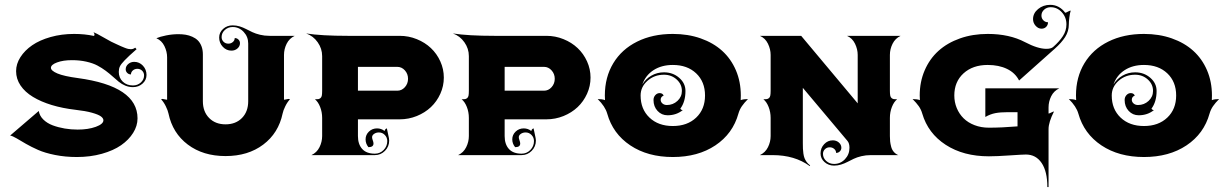

<svg xmlns="http://www.w3.org/2000/svg" viewBox="-20 -635 5020 786"><path d="M21.5 -80.1 138.7 -180.7Q141.8 -161.1 157.2 -145.9Q172.6 -130.6 195.7 -121.9Q218.8 -113.3 244.8 -108.9Q270.8 -104.5 297.9 -104.5Q340.8 -104.5 372.1 -115.8Q403.3 -127.2 403.3 -142.6Q403.3 -150.9 393.2 -158.4Q383.1 -166 356.6 -173.5Q330.1 -180.9 289.1 -185.5Q235.8 -191.7 191.8 -205.1Q147.7 -218.5 115 -238.3Q82.3 -258.1 64.1 -285Q45.9 -312 45.9 -343.8Q45.9 -373.3 63.5 -400.9Q81.1 -428.5 111.6 -449.6Q142.1 -470.7 187 -483.4Q231.9 -496.1 283.2 -496.1Q326.9 -496.1 363.8 -488Q366.9 -488.8 366.9 -492.4Q366.9 -497.6 362.8 -503.2Q375.5 -498.3 402.1 -482.8Q428.7 -467.3 435.1 -464.4Q441.9 -461.2 455.9 -454.6Q470 -448 475.6 -445.6Q481.2 -443.1 490.1 -439.6Q499 -436 504.8 -434.8Q510.5 -433.6 515.6 -433.6Q525.6 -433.6 533.4 -439.9L539.1 -433.6Q505.6 -404.3 490.5 -388.4Q475.3 -372.6 470.8 -363Q466.3 -353.5 466.3 -340.6Q466.3 -316.7 482.4 -300.9Q498.5 -285.2 524.4 -285.2Q543.2 -285.2 556.5 -297.2Q569.8 -309.3 569.8 -326.4Q569.8 -337.6 561.9 -345.5Q554 -353.3 542.5 -353.3Q531.5 -353.3 523.8 -346.6Q516.1 -339.8 516.1 -330.3Q507.1 -330.3 500.9 -336.5Q494.6 -342.8 494.6 -351.3Q494.6 -364 504.9 -372.9Q515.1 -381.8 529.5 -381.8Q550.3 -381.8 565.1 -366.1Q579.8 -350.3 579.8 -328.1Q579.8 -307.4 563.6 -292.8Q547.4 -278.3 524.4 -278.3Q507.8 -278.3 493 -284.4Q478.3 -290.5 466.2 -300.3Q454.1 -310.1 441.3 -321.8Q428.5 -333.5 412.8 -345.2Q397.2 -356.9 378.8 -366.7Q360.4 -376.5 333.4 -382.6Q306.4 -388.7 274.4 -388.7Q238.3 -388.7 213.4 -379.4Q188.5 -370.1 188.5 -357.4Q188.5 -345.5 215.1 -334.2Q241.7 -323 298.8 -315.4Q543 -282.2 543 -150.4Q543 -119.6 525.1 -91.1Q507.3 -62.5 475.7 -40.5Q444.1 -18.6 396.9 -5.4Q349.6 7.8 294.9 7.8Q247.1 7.8 205.3 -0.6Q163.6 -9 135.7 -21.4Q107.9 -33.7 86.4 -46.1Q64.9 -58.6 48.2 -68.5Q31.5 -78.4 21.5 -80.1Z M620.1 -478.5Q635 -484.9 660.2 -490Q685.3 -495.1 710.4 -495.1Q726.3 -495.1 740.1 -492.8Q753.9 -490.5 767.2 -484.6Q780.5 -478.8 789.8 -469.6Q799.1 -460.4 804.8 -445.8Q810.5 -431.2 810.5 -412.1V-220.7Q810.5 -178 836.1 -152Q861.6 -126 903.3 -126Q945.1 -126 970.6 -152Q996.1 -178 996.1 -220.7V-457Q996.1 -484.6 977.4 -504.5Q958.7 -524.4 932.6 -524.4Q913.8 -524.4 900.5 -512.3Q887.2 -500.2 887.2 -483.2Q887.2 -471.9 895.1 -464.1Q903.1 -456.3 914.6 -456.3Q925.5 -456.3 933.2 -463Q940.9 -469.7 940.9 -479.2Q950 -479.2 956.2 -473Q962.4 -466.8 962.4 -458.3Q962.4 -445.6 952.1 -436.6Q941.9 -427.7 927.5 -427.7Q906.7 -427.7 892 -443.5Q877.2 -459.2 877.2 -481.4Q877.2 -502.2 893.4 -516.7Q909.7 -531.2 932.6 -531.2Q947.3 -531.2 961.3 -526.9Q975.3 -522.5 987.5 -516.1Q999.8 -509.8 1013.1 -503.4Q1026.4 -497.1 1044.6 -492.7Q1062.7 -488.3 1083.5 -488.3H1186.5Q1164.3 -477.8 1153.4 -455.8Q1142.6 -433.8 1142.6 -410.2V-226.6Q1145.8 -226.6 1152 -228.3Q1158.2 -230 1161.1 -230Q1164.1 -230 1167 -228.5Q1156.2 -217 1147.8 -199.8Q1139.4 -182.6 1137 -170.4Q1120.1 -90.1 1057.7 -43.1Q995.4 3.9 903.3 3.9Q811.3 3.9 748.9 -43.1Q686.5 -90.1 669.7 -170.4Q667.2 -182.6 658.8 -199.8Q650.4 -217 639.6 -228.5Q642.6 -230 645.5 -230Q648.4 -230 654.7 -228.3Q660.9 -226.6 664.1 -226.6V-400.4Q664.1 -423.6 653.1 -446.3Q642.1 -469 620.1 -478.5Z M1233.4 -498Q1296.4 -488.3 1403.3 -488.3H1616.2Q1652.8 -488.3 1686.3 -474.7Q1719.7 -461.2 1744 -438.2Q1768.3 -415.3 1782.6 -383.7Q1796.9 -352.1 1796.9 -317.4Q1796.9 -282.7 1782.6 -251.1Q1768.3 -219.5 1744 -196.5Q1719.7 -173.6 1686.3 -160Q1652.8 -146.5 1616.2 -146.5H1445.3V-78.1Q1445.3 -44.4 1462.8 -25.1Q1480.2 -5.9 1514.6 -5.9Q1535.6 -5.9 1550.5 -21Q1565.4 -36.1 1565.4 -57.6Q1565.4 -72 1555.4 -82.4Q1545.4 -92.8 1531.2 -92.8Q1519.8 -92.8 1511.5 -87Q1503.2 -81.3 1503.2 -73.2Q1503.2 -68.1 1506.1 -60.4Q1509 -52.7 1509 -47.6Q1509 -32.5 1488.3 -32.5Q1476.6 -46.6 1476.6 -64.5Q1476.6 -83 1490.2 -96.2Q1503.9 -109.4 1523.4 -109.4Q1541 -109.4 1554.4 -98.6Q1555.4 -102.8 1557.3 -105.2Q1559.1 -107.7 1563.7 -109.6Q1564.7 -102.5 1569 -84.7Q1573.2 -66.9 1573.2 -59.6Q1573.2 -34.9 1556 -17.5Q1538.8 0 1514.6 0H1254.9Q1277.1 -10.5 1288 -32.5Q1298.8 -54.4 1298.8 -78.1V-152.3Q1298.8 -176.3 1290.5 -197.3Q1282.2 -218.3 1269.3 -228.5Q1278.6 -228.5 1283.1 -229.2Q1287.6 -230 1291.9 -233.4Q1296.1 -236.8 1297.5 -243.9Q1298.8 -251 1298.8 -263.7V-405.3Q1298.8 -436 1280.6 -461.9Q1262.5 -487.8 1233.4 -498ZM1445.3 -263.7H1606.4Q1624.5 -263.7 1637.5 -278.1Q1650.4 -292.5 1650.4 -312.5Q1650.4 -332.5 1637.5 -346.9Q1624.5 -361.3 1606.4 -361.3H1445.3Z M1834 -498Q1897 -488.3 2003.9 -488.3H2216.8Q2253.4 -488.3 2286.9 -474.7Q2320.3 -461.2 2344.6 -438.2Q2368.9 -415.3 2383.2 -383.7Q2397.5 -352.1 2397.5 -317.4Q2397.5 -282.7 2383.2 -251.1Q2368.9 -219.5 2344.6 -196.5Q2320.3 -173.6 2286.9 -160Q2253.4 -146.5 2216.8 -146.5H2045.9V-78.1Q2045.9 -44.4 2063.4 -25.1Q2080.8 -5.9 2115.2 -5.9Q2136.2 -5.9 2151.1 -21Q2166 -36.1 2166 -57.6Q2166 -72 2156 -82.4Q2146 -92.8 2131.8 -92.8Q2120.4 -92.8 2112.1 -87Q2103.8 -81.3 2103.8 -73.2Q2103.8 -68.1 2106.7 -60.4Q2109.6 -52.7 2109.6 -47.6Q2109.6 -32.5 2088.9 -32.5Q2077.1 -46.6 2077.1 -64.5Q2077.1 -83 2090.8 -96.2Q2104.5 -109.4 2124 -109.4Q2141.6 -109.4 2155 -98.6Q2156 -102.8 2157.8 -105.2Q2159.7 -107.7 2164.3 -109.6Q2165.3 -102.5 2169.6 -84.7Q2173.8 -66.9 2173.8 -59.6Q2173.8 -34.9 2156.6 -17.5Q2139.4 0 2115.2 0H1855.5Q1877.7 -10.5 1888.5 -32.5Q1899.4 -54.4 1899.4 -78.1V-152.3Q1899.4 -176.3 1891.1 -197.3Q1882.8 -218.3 1869.9 -228.5Q1879.2 -228.5 1883.7 -229.2Q1888.2 -230 1892.5 -233.4Q1896.7 -236.8 1898.1 -243.9Q1899.4 -251 1899.4 -263.7V-405.3Q1899.4 -436 1881.2 -461.9Q1863 -487.8 1834 -498ZM2045.9 -263.7H2207Q2225.1 -263.7 2238 -278.1Q2251 -292.5 2251 -312.5Q2251 -332.5 2238 -346.9Q2225.1 -361.3 2207 -361.3H2045.9Z M2426.8 -229.5Q2445.1 -229.5 2456.8 -225.1Q2456.1 -234.4 2456.1 -244.1Q2456.1 -318.8 2490.6 -376.1Q2525.1 -433.3 2588.4 -464.7Q2651.6 -496.1 2734.4 -496.1Q2796.4 -496.1 2848.3 -477.9Q2900.1 -459.7 2936.3 -427Q2972.4 -394.3 2992.6 -347.3Q3012.7 -300.3 3012.7 -244.1Q3012.7 -231.2 3012.2 -225.1Q3023.9 -229.5 3042 -229.5Q3026.6 -214.1 3017.2 -200.4Q3007.8 -186.8 3002.9 -169.9Q2980 -87.6 2908.6 -39.9Q2837.2 7.8 2734.4 7.8Q2631.6 7.8 2560.2 -39.9Q2488.8 -87.6 2465.8 -169.9Q2457.5 -199.2 2426.8 -229.5ZM2602.5 -244.1Q2602.5 -188 2638.8 -153.6Q2675 -119.1 2734.4 -119.1Q2793.7 -119.1 2830 -153.6Q2866.2 -188 2866.2 -244.1Q2866.2 -300.3 2830 -334.7Q2793.7 -369.1 2734.4 -369.1Q2688.2 -369.1 2655.3 -347.8Q2622.3 -326.4 2609.6 -289.1Q2622.8 -311.8 2646.4 -325.3Q2669.9 -338.9 2698.2 -338.9Q2734.6 -338.9 2760.4 -316.5Q2786.1 -294.2 2786.1 -262.7Q2786.1 -218.3 2765.1 -190.2Q2768.8 -184.3 2775.1 -184.3Q2749 -163.1 2712.9 -163.1Q2688.5 -163.1 2671.9 -180.9Q2655.3 -198.7 2655.3 -225.6Q2655.3 -237.3 2662.7 -245.6Q2670.2 -253.9 2680.7 -253.9Q2687 -253.9 2691.7 -250.5Q2696.3 -247.1 2696.3 -242.2Q2691.4 -242.2 2688 -237.5Q2684.6 -232.9 2684.6 -226.6Q2684.6 -217.8 2691.9 -211.4Q2699.2 -205.1 2710 -205.1Q2735.1 -205.1 2753.3 -221.9Q2771.5 -238.8 2771.5 -262.7Q2771.5 -290.3 2750 -309.7Q2728.5 -329.1 2698.2 -329.1Q2658.7 -329.1 2630.6 -304.2Q2602.5 -279.3 2602.5 -244.1Z M3090.8 0Q3113 -10.5 3123.9 -32.5Q3134.8 -54.4 3134.8 -78.1V-152.3Q3134.8 -176.3 3126.5 -197.3Q3118.2 -218.3 3105.2 -228.5Q3114.5 -228.5 3119 -229.2Q3123.5 -230 3127.8 -233.4Q3132.1 -236.8 3133.4 -243.9Q3134.8 -251 3134.8 -263.7V-410.2Q3134.8 -433.3 3123.8 -456.1Q3112.8 -478.8 3090.8 -488.3H3259.8L3491.2 -211.9V-410.2Q3491.2 -433.3 3480.2 -456.1Q3469.2 -478.8 3447.3 -488.3H3667Q3644.8 -477.8 3633.9 -455.8Q3623 -433.8 3623 -410.2V-263.7Q3623 -251 3624.4 -243.9Q3625.7 -236.8 3630 -233.4Q3634.3 -230 3638.8 -229.2Q3643.3 -228.5 3652.6 -228.5Q3639.6 -218.3 3631.3 -197.3Q3623 -176.3 3623 -152.3V-78.1Q3623 -65.7 3624 -56.2Q3625 -46.6 3628.1 -34.7Q3631.1 -22.7 3638.5 -13.8Q3646 -4.9 3657.2 0H3544.9Q3524.4 0 3506.2 4.4Q3488 8.8 3474.9 15.1Q3461.7 21.5 3449.5 27.8Q3437.3 34.2 3423.2 38.6Q3409.2 43 3394.5 43Q3371.6 43 3355.3 28.4Q3339.1 13.9 3339.1 -6.8Q3339.1 -29.1 3353.9 -44.8Q3368.7 -60.5 3389.4 -60.5Q3403.8 -60.5 3414.1 -51.6Q3424.3 -42.7 3424.3 -30Q3424.3 -21.5 3418.1 -15.3Q3411.9 -9 3402.8 -9Q3402.8 -18.6 3395.1 -25.3Q3387.5 -32 3376.5 -32Q3365 -32 3357.1 -24.2Q3349.1 -16.4 3349.1 -5.1Q3349.1 12 3362.4 24Q3375.7 36.1 3394.5 36.1Q3420.7 36.1 3439.1 16.7Q3457.5 -2.7 3457.5 -30Q3457.5 -48.3 3449.5 -57.9L3266.6 -275.4V-48.8Q3266.6 -35.2 3267 -26.4Q3267.3 -17.6 3268.9 -6.3Q3270.5 4.9 3273.6 12.6Q3276.6 20.3 3282.3 28.2Q3288.1 36.1 3296.4 42L3294.9 44.9Q3233.4 0 3143.1 0Z M3715.8 -229.5Q3734.1 -229.5 3745.8 -225.1Q3745.1 -234.4 3745.1 -244.1Q3745.1 -300 3765.4 -347Q3785.6 -394 3821.9 -426.8Q3858.2 -459.5 3910 -477.8Q3961.9 -496.1 4023.4 -496.1Q4112.3 -496.1 4176.3 -462.4Q4228.3 -435.1 4263.4 -435.1Q4282.5 -435.1 4291 -442.4Q4316.7 -464.8 4331.2 -487.2Q4345.7 -509.5 4345.7 -535.2Q4345.7 -564.2 4326.8 -584.8Q4307.9 -605.5 4281.2 -605.5Q4265.6 -605.5 4254.5 -595.5Q4243.4 -585.4 4243.4 -571.3Q4243.4 -559.8 4251.2 -551.9Q4259 -543.9 4270.3 -543.9Q4270.3 -532.7 4262.8 -525.1Q4255.4 -517.6 4243.7 -517.6Q4230.2 -517.6 4219.6 -529.4Q4209 -541.3 4209 -556.6Q4209 -580.8 4229.7 -598Q4250.5 -615.2 4279.5 -615.2Q4298.1 -615.2 4314 -606.6Q4329.8 -597.9 4340.6 -582.8Q4343.8 -582.8 4351.4 -587.2Q4359.1 -591.6 4363.3 -591.6Q4359.9 -581.8 4357.7 -564.2Q4355.5 -546.6 4355.5 -535.2Q4355.5 -507.1 4340.6 -483.6Q4325.7 -460.2 4297.9 -435.5L4151.9 -305.4Q4136 -336.7 4102.5 -352.9Q4069.1 -369.1 4023.4 -369.1Q3962.2 -369.1 3924.4 -334.7Q3886.7 -300.3 3886.7 -244.1Q3886.7 -216.8 3896.7 -192.6Q3906.7 -168.5 3924.8 -150.6Q3942.9 -132.8 3969.6 -122.6Q3996.3 -112.3 4028.3 -112.3Q4081.8 -112.3 4145.5 -117.7V-175.8H4106.4Q4075.2 -175.8 4054.4 -171.8Q4033.7 -167.7 4013.7 -156.2V-273.4H4316.4Q4294.2 -262.9 4283.3 -241Q4272.5 -219 4272.5 -195.3V-170.2Q4275.6 -170.2 4283.2 -174.2Q4290.8 -178.2 4294.9 -178.7Q4272.5 -135 4272.5 -106.4V130.9H4267.6Q4267.6 66.7 4244.1 32.1Q4220.7 -2.4 4179.7 -2.4Q4166.7 -2.4 4113.6 1.2Q4060.5 4.9 4028.3 4.9Q3924.1 4.9 3851.6 -42.1Q3779.1 -89.1 3755.4 -170.2Q3750.7 -186.8 3741.1 -200.4Q3731.4 -214.1 3715.8 -229.5Z M4355.5 -229.5Q4373.8 -229.5 4385.5 -225.1Q4384.8 -234.4 4384.8 -244.1Q4384.8 -318.8 4419.3 -376.1Q4453.9 -433.3 4517.1 -464.7Q4580.3 -496.1 4663.1 -496.1Q4725.1 -496.1 4777 -477.9Q4828.9 -459.7 4865 -427Q4901.1 -394.3 4921.3 -347.3Q4941.4 -300.3 4941.4 -244.1Q4941.4 -231.2 4940.9 -225.1Q4952.6 -229.5 4970.7 -229.5Q4955.3 -214.1 4945.9 -200.4Q4936.5 -186.8 4931.6 -169.9Q4908.7 -87.6 4837.3 -39.9Q4765.9 7.8 4663.1 7.8Q4560.3 7.8 4488.9 -39.9Q4417.5 -87.6 4394.5 -169.9Q4386.2 -199.2 4355.5 -229.5ZM4531.2 -244.1Q4531.2 -188 4567.5 -153.6Q4603.8 -119.1 4663.1 -119.1Q4722.4 -119.1 4758.7 -153.6Q4794.9 -188 4794.9 -244.1Q4794.9 -300.3 4758.7 -334.7Q4722.4 -369.1 4663.1 -369.1Q4616.9 -369.1 4584 -347.8Q4551 -326.4 4538.3 -289.1Q4551.5 -311.8 4575.1 -325.3Q4598.6 -338.9 4627 -338.9Q4663.3 -338.9 4689.1 -316.5Q4714.8 -294.2 4714.8 -262.7Q4714.8 -218.3 4693.8 -190.2Q4697.5 -184.3 4703.9 -184.3Q4677.7 -163.1 4641.6 -163.1Q4617.2 -163.1 4600.6 -180.9Q4584 -198.7 4584 -225.6Q4584 -237.3 4591.4 -245.6Q4598.9 -253.9 4609.4 -253.9Q4615.7 -253.9 4620.4 -250.5Q4625 -247.1 4625 -242.2Q4620.1 -242.2 4616.7 -237.5Q4613.3 -232.9 4613.3 -226.6Q4613.3 -217.8 4620.6 -211.4Q4627.9 -205.1 4638.7 -205.1Q4663.8 -205.1 4682 -221.9Q4700.2 -238.8 4700.2 -262.7Q4700.2 -290.3 4678.7 -309.7Q4657.2 -329.1 4627 -329.1Q4587.4 -329.1 4559.3 -304.2Q4531.2 -279.3 4531.2 -244.1Z"/></svg>

Font: Agreloy
Style: Medium
Weight: 400
Designer: gluk
Foundry: gluk
Version: Version 0.27